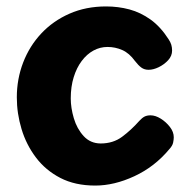

<svg xmlns="http://www.w3.org/2000/svg" viewBox="-20 -573 592 597"><path d="M276.1 4Q213.6 4 167.7 -19.7Q121.9 -43.4 91.8 -83.2Q61.7 -122.9 47 -171.7Q32.3 -220.4 32.3 -270.3Q32.3 -327.4 52 -378.6Q71.7 -429.8 108.3 -468.9Q144.9 -508 196.1 -530.5Q247.3 -553 309.7 -553Q347.7 -553 382.5 -543.7Q417.3 -534.3 448.3 -512.1Q479.2 -489.9 504.1 -451.1Q510 -442.4 512.6 -433.9Q515.1 -425.3 515.1 -415.9Q515.1 -399 502.7 -385.6Q490.2 -372.2 473.5 -364.1Q456.8 -356 441.9 -356Q428.9 -356 419.5 -362.9Q410.1 -369.8 399.6 -383.4Q382 -407.8 360.2 -417.4Q338.4 -427 314.4 -427Q291 -427 270.5 -415.8Q250 -404.6 234.2 -383.6Q218.3 -362.6 209.2 -333.1Q200 -303.6 200 -267Q200 -237.7 209.6 -205.2Q219.2 -172.7 240.1 -149.9Q261 -127.1 292.9 -126.9Q331.8 -126.9 359.8 -147.8Q387.9 -168.7 413.3 -197.3Q421.9 -206.7 429.6 -210.6Q437.2 -214.4 448.1 -214.4Q463.2 -214.4 479.8 -204.1Q496.4 -193.7 508.4 -178.2Q520.3 -162.8 520.3 -146.1Q520.3 -139.1 518.3 -129.4Q516.3 -119.7 506 -108.6Q460.6 -54.2 397.8 -25.1Q335.1 4 276.1 4Z"/></svg>

Font: Playpen Sans
Style: Regular
Weight: 400
Designer: Laura Meseguer, Veronika Burian, José Scaglione, Kostas Bartsokas, Vera Evstafieva, Tom Grace, Yorlmar Campos
Foundry: TypeTogether
Version: Version 2.000